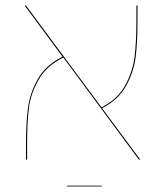

<svg xmlns="http://www.w3.org/2000/svg" viewBox="-20 -577 596 694"><path d="M482 0 209 -369Q149 -340 120 -289.5Q91 -239 84.5 -186.5Q78 -134 78 -60V0H74V-60Q74 -133 81 -186.5Q88 -240 116.5 -291Q145 -342 206 -372L69 -557H74L347 -189Q405 -218 432.5 -268.5Q460 -319 466.5 -372.5Q473 -426 473 -499V-557H477V-499Q477 -426 470.5 -372Q464 -318 436 -267Q408 -216 349 -186L487 0ZM222 94H348V97H222Z"/></svg>

Font: FiraGO Four
Style: Regular
Weight: 100
Designer: bBox Type
Foundry: bBox Type GmbH
Version: Version 1.001